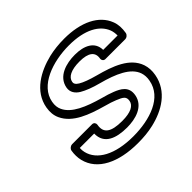

<svg xmlns="http://www.w3.org/2000/svg" viewBox="-184 -950 1189 1189"><g transform="rotate(-45 410.5 -355.5)"><path d="M514 -696C652 -696 735 -648 762 -577C768 -561 770 -543 770 -526H644C643 -600 578 -629 498 -629C424 -629 333 -605 318 -521C312 -486 331 -459 361 -441C390 -424 430 -408 484 -394C593 -365 685 -326 709 -254C715 -235 717 -214 712 -188C690 -63 544 -15 397 -15C237 -15 136 -72 115 -161C112 -173 111 -186 112 -199H238C236 -109 314 -81 409 -81C483 -81 571 -104 586 -187C598 -255 548 -279 506 -296C484 -305 457 -313 424 -322C321 -351 230 -388 200 -454C191 -473 188 -495 193 -522C214 -642 370 -696 514 -696ZM417 -131C318 -131 279 -159 291 -224C293 -235 285 -249 270 -249H94C83 -249 67 -239 64 -224C59 -194 60 -166 66 -141C94 -25 219 35 388 35C437 35 482 31 524 21C633 -4 740 -66 762 -188C768 -221 766 -251 757 -278C724 -374 614 -413 505 -442C453 -456 415 -470 392 -484C370 -497 366 -510 368 -521C374 -557 415 -579 489 -579C569 -579 601 -551 592 -501C590 -490 598 -476 613 -476H788C799 -476 814 -486 817 -501C823 -537 822 -571 810 -601C775 -693 670 -746 522 -746C474 -746 429 -741 386 -731C280 -705 164 -644 143 -522C137 -487 140 -456 153 -428C193 -341 300 -303 403 -274C436 -265 461 -257 480 -249C524 -231 542 -221 536 -187C530 -152 491 -131 417 -131Z"/></g></svg>

Font: Asimov
Style: XWidOuIt
Weight: 500
Designer: Google
Version: Version 2.000980; 2014